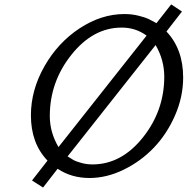

<svg xmlns="http://www.w3.org/2000/svg" viewBox="-20 -779 844 864"><path d="M119.1 -259.8Q119.1 -373.5 179.7 -480.2Q240.2 -586.9 338.1 -651.4Q436 -715.8 540 -715.8Q574.2 -715.8 604.5 -708Q634.8 -700.2 647.5 -694.1Q660.2 -688 684.1 -674.8L750 -758.8H751L798.8 -727.1L729 -637.2Q804.2 -558.1 804.2 -430.2Q804.2 -343.3 767.6 -259.5Q731 -175.8 672.4 -114.5Q613.8 -53.2 536.9 -15.6Q460 22 382.8 22Q301.8 22 240.2 -19H238.8L173.8 64.9L124 33.2L193.8 -56.2Q119.1 -133.8 119.1 -259.8ZM204.1 -256.8Q204.1 -183.6 243.2 -117.2L639.2 -618.2V-619.1Q589.4 -655.3 526.9 -654.8Q398.9 -654.8 301.5 -532.7Q204.1 -410.6 204.1 -256.8ZM284.2 -75.2Q303.2 -63 312 -58.1Q320.8 -53.2 345 -46.1Q369.1 -39.1 396 -39.1Q525.9 -39.1 622.6 -159.9Q719.2 -280.8 719.2 -434.1Q719.2 -509.3 680.2 -576.2Z"/></svg>

Font: CMU Sans Serif
Style: Oblique
Weight: 500
Italic angle: -12°
Version: Version 0.7.0